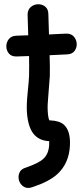

<svg xmlns="http://www.w3.org/2000/svg" viewBox="-20 -703 400 925"><path d="M135 199Q217 172 256 136Q313 84 317 -3Q320 -72 289 -101Q268 -121 223 -123H218Q212 -134 210 -166Q208 -195 213 -245Q219 -316 220 -336Q221 -384 219 -437L303 -441Q328 -442 339.5 -458Q351 -474 349.5 -493.5Q348 -513 335 -527.5Q322 -542 297 -541L216 -537Q214 -597 213 -634Q213 -659 198 -671Q183 -683 163 -682.5Q143 -682 128 -669Q113 -656 113 -632Q114 -595 116 -533L59 -531Q34 -530 22 -514Q10 -498 10.5 -478.5Q11 -459 23.5 -444.5Q36 -430 61 -431L120 -433Q121 -384 120 -338Q120 -323 113 -254Q107 -195 110 -158Q116 -84 147 -52Q173 -25 217 -23V-7Q215 38 189 62Q165 84 103 105Q80 112 73 130.5Q66 149 72 167.5Q78 186 94.5 196.5Q111 207 135 199Z"/></svg>

Font: Balsamiq Sans
Style: Regular
Weight: 400
Designer: Michael Angeles
Foundry: Balsamiq SRL
Version: Version 1.020; ttfautohint (v1.8.4.7-5d5b);gftools[0.9.26]